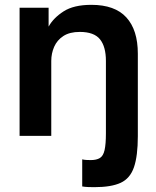

<svg xmlns="http://www.w3.org/2000/svg" viewBox="-20 -562 646 794"><path d="M370 212Q359 212 345 211.5Q331 211 320 209V97Q328 99 337.5 99.5Q347 100 355 100Q379 100 393 91.5Q407 83 412.5 58.5Q418 34 418 -10V-130H550V1Q550 83 534 129.5Q518 176 479 194Q440 212 370 212ZM61 0V-530H181V-452Q201 -488 243 -515Q285 -542 358 -542Q455 -542 502.5 -490Q550 -438 550 -340V0H418V-310Q418 -369 393.5 -399.5Q369 -430 310 -430Q268 -430 242 -413Q216 -396 204 -368.5Q192 -341 192 -310V0Z"/></svg>

Font: Golos Text SemiBold
Style: Regular
Weight: 600
Designer: A.Korolkova, Vitaly Kuzmin
Foundry: ParaType Ltd
Version: Version 2.004